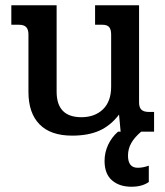

<svg xmlns="http://www.w3.org/2000/svg" viewBox="-20 -500 628 729"><path d="M466 91Q466 137 503 137Q523 137 545 129V191Q520 209 479 209Q433 209 405 184.5Q377 160 377 111Q377 79 390.5 50Q404 21 428 0H438L432 -65Q400 -23 357.5 -4Q315 15 254 15Q172 15 130 -28Q88 -71 88 -151V-369Q88 -388 79.5 -397Q71 -406 52 -406H23V-480H195V-152Q195 -55 289 -55Q340 -55 371 -85Q402 -115 402 -171V-369Q402 -388 394.5 -397Q387 -406 369 -406H341V-480H508V-111Q508 -92 517 -83.5Q526 -75 545 -75H565V0H516Q491 21 478.5 43Q466 65 466 91Z"/></svg>

Font: Pridi
Style: Regular
Weight: 400
Designer: Katatrad Team
Foundry: CadsonDemak
Version: Version 1.001